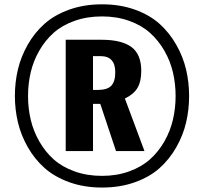

<svg xmlns="http://www.w3.org/2000/svg" viewBox="-20 -842 931 876"><path d="M47.9 -404.3Q47.9 -466.8 61.8 -525.4Q75.7 -584 106.7 -638.4Q137.7 -692.9 183.1 -733.4Q228.5 -773.9 296.1 -798.1Q363.8 -822.3 445.8 -822.3Q527.8 -822.3 595.2 -798.1Q662.6 -773.9 707.8 -733.4Q752.9 -692.9 783.9 -638.4Q814.9 -584 828.9 -525.4Q842.8 -466.8 842.8 -404.3Q842.8 -341.8 829.1 -283.2Q815.4 -224.6 784.4 -170.2Q753.4 -115.7 708.3 -75.2Q663.1 -34.7 595.5 -10.5Q527.8 13.7 445.8 13.7Q363.8 13.7 296.1 -10.7Q228.5 -35.2 183.1 -75.7Q137.7 -116.2 106.7 -170.7Q75.7 -225.1 61.8 -283.7Q47.9 -342.3 47.9 -404.3ZM445.3 -39.6Q513.2 -39.6 569.6 -60.1Q626 -80.6 664.6 -115.2Q703.1 -149.9 730 -196.8Q756.8 -243.7 769 -295.9Q781.2 -348.1 781.2 -403.8Q781.2 -460 769 -512Q756.8 -564 730 -610.6Q703.1 -657.2 664.6 -691.9Q626 -726.6 569.6 -746.8Q513.2 -767.1 445.3 -767.1Q377 -767.1 320.1 -746.8Q263.2 -726.6 224.6 -692.1Q186 -657.7 159.2 -610.8Q132.3 -564 120.1 -512Q107.9 -460 107.9 -403.8Q107.9 -348.1 120.1 -296.1Q132.3 -244.1 159.2 -197Q186 -149.9 224.6 -115.2Q263.2 -80.6 320.1 -60.1Q377 -39.6 445.3 -39.6ZM404.3 -431.6H424.3Q469.7 -431.6 487.8 -450.9Q505.9 -470.2 505.9 -512.2Q505.9 -585.9 439 -585.9H404.3ZM279.8 -152.8V-660.6H443.4Q534.2 -660.6 579.3 -627.7Q624.5 -594.7 624.5 -518.6Q624.5 -470.2 607.2 -440.9Q589.8 -411.6 549.8 -392.6L639.2 -152.8H509.3L437.5 -368.2H404.3V-152.8Z"/></svg>

Font: Oswald
Style: DemiBold
Weight: 600
Designer: Vernon Adams
Foundry: Vernon Adams
Version: 3.0; ttfautohint (v0.95) -l 8 -r 50 -G 200 -x 0 -w "G" -W -c